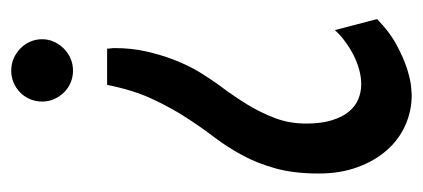

<svg xmlns="http://www.w3.org/2000/svg" viewBox="-230 -524 768 349"><g transform="rotate(90 154.5 -349.0)"><path d="M294.9 -543.9Q294.9 -498.5 285.6 -465.3Q276.4 -432.1 261.7 -405Q247.1 -377.9 228.8 -353.8Q210.4 -329.6 192.6 -302Q174.8 -274.4 158.9 -240.2Q143.1 -206.1 133.8 -159.2H67.9Q67.9 -163.1 67.4 -166Q66.9 -168.9 66.9 -172.9Q66.9 -203.6 73 -230.2Q79.1 -256.8 86.9 -277.3Q95.7 -300.8 106.9 -320.8Q121.6 -345.7 138.7 -368.7Q155.8 -391.6 170.2 -415.3Q184.6 -439 194.3 -464.8Q204.1 -490.7 204.1 -521Q204.1 -548.3 198.2 -567.4Q192.4 -586.4 182.6 -598.4Q172.9 -610.4 159.9 -615.7Q147 -621.1 132.8 -621.1Q119.6 -621.1 106.2 -617.4Q92.8 -613.8 79.8 -607.2Q66.9 -600.6 55.2 -592Q43.5 -583.5 34.2 -573.2L14.2 -649.9Q37.6 -672.9 61.3 -685.5Q85 -698.2 104.2 -704.3Q123.5 -710.4 136.5 -711.7Q149.4 -712.9 151.9 -712.9Q181.2 -712.9 207.3 -701.2Q233.4 -689.5 252.7 -667.5Q272 -645.5 283.4 -614.3Q294.9 -583 294.9 -543.9ZM164.1 -41Q164.1 -29.3 159.7 -19Q155.3 -8.8 147.7 -1.2Q140.1 6.3 129.9 10.7Q119.6 15.1 107.9 15.1Q96.2 15.1 85.9 10.7Q75.7 6.3 67.9 -1.2Q60.1 -8.8 55.4 -19Q50.8 -29.3 50.8 -41Q50.8 -52.7 55.4 -62.7Q60.1 -72.8 67.9 -80.6Q75.7 -88.4 85.9 -92.8Q96.2 -97.2 107.9 -97.2Q119.6 -97.2 129.9 -92.8Q140.1 -88.4 147.7 -80.6Q155.3 -72.8 159.7 -62.7Q164.1 -52.7 164.1 -41Z"/></g></svg>

Font: Mouse Memoirs
Style: Regular
Weight: 400
Version: Version 1.000